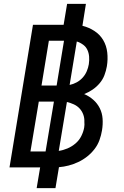

<svg xmlns="http://www.w3.org/2000/svg" viewBox="-20 -863 640 990"><path d="M266 107H169L187 0H29L150 -735H308L326 -843H423L405 -730Q438 -722 466.5 -703.5Q495 -685 512 -656.5Q529 -628 533 -592.5Q537 -557 531 -521Q527 -498 518.5 -475.5Q510 -453 494 -434Q478 -415 457.5 -401Q437 -387 414 -378Q440 -367 461 -348.5Q482 -330 494.5 -305Q507 -280 509 -250.5Q511 -221 506 -191Q502 -166 493 -141Q484 -116 467.5 -94.5Q451 -73 429.5 -56Q408 -39 383.5 -27.5Q359 -16 334 -9.5Q309 -3 284 -1ZM272 -422 310 -653H232L194 -422ZM339 -425Q358 -429 375.5 -438.5Q393 -448 406.5 -463Q420 -478 427.5 -496Q435 -514 438 -532Q441 -552 439.5 -571Q438 -590 430.5 -606Q423 -622 408 -633Q393 -644 376 -649ZM215 -82 258 -339H180L137 -82ZM283 -85Q305 -88 327.5 -97.5Q350 -107 369 -123Q388 -139 399 -161Q410 -183 414 -205Q415 -213 415.5 -220Q416 -227 415 -234Q416 -254 409.5 -272Q403 -290 390.5 -303.5Q378 -317 360.5 -325Q343 -333 325 -337Z"/></svg>

Font: Iosevka Aile Medium Oblique
Style: Regular
Weight: 500
Italic angle: -9°
Designer: Belleve Invis
Foundry: Belleve Invis
Version: Version 31.1.0; ttfautohint (v1.8.4)